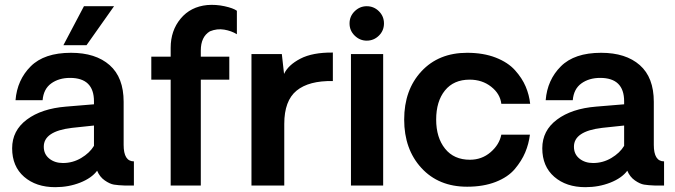

<svg xmlns="http://www.w3.org/2000/svg" viewBox="-20 -776 2823 803"><path d="M457 -750 341.8 -586.9H245.1L331.1 -750ZM497.1 -169.9Q497.1 -101.1 540 -101.1V0H502.9Q474.1 -1 456.5 -3.9Q439 -6.8 418 -21.5Q397 -36.1 386.2 -62Q363.3 -31.2 315.2 -12.2Q267.1 6.8 210.9 6.8Q130.9 6.8 80.8 -36.6Q30.8 -80.1 30.8 -155.8Q30.8 -230 92.3 -275.9Q153.8 -321.8 255.9 -330.1L373 -339.8V-352.1Q373 -450.2 272.9 -450.2Q226.1 -450.2 194.1 -427Q162.1 -403.8 158.2 -356.9H44.9Q51.8 -441.9 108.4 -498.5Q165 -555.2 276.9 -555.2Q379.9 -555.2 438.5 -503.7Q497.1 -452.1 497.1 -350.1ZM373 -166V-251L280.8 -241.2Q162.6 -227.1 163.1 -162.1Q163.1 -131.3 186 -112.8Q209 -94.2 243.2 -94.2Q284.2 -94.2 319.6 -115.2Q355 -136.2 373 -166Z M693.8 0V-442.9H612.8V-539.1H693.8V-576.2Q693.8 -647.9 735.4 -698Q776.9 -748 846.7 -754.9Q882.8 -757.8 918.9 -750Q955.1 -742.2 970.7 -731V-632.8Q947.8 -647 917.7 -652.1Q887.7 -657.2 857.9 -645Q819.8 -622.1 819.8 -564.9V-539.1H939V-442.9H819.8V0Z M1372.1 -556.2V-437Q1272 -439 1220.5 -397Q1168.9 -355 1168.9 -257.8V0H1031.7V-549.8H1158.7L1168 -466.8Q1185.1 -503.9 1236.1 -530.5Q1287.1 -557.1 1372.1 -556.2Z M1513.7 -606Q1484.9 -606 1463.4 -627Q1441.9 -647.9 1441.9 -678Q1441.9 -708 1463.4 -729Q1484.9 -750 1513.7 -750Q1543.5 -750 1564.7 -729Q1585.9 -708 1585.9 -678Q1585.9 -647.9 1564.7 -627Q1543.5 -606 1513.7 -606ZM1447.8 -549.8H1582.5V0H1447.8Z M1933.6 4.9Q1814.5 4.9 1742.4 -73.5Q1670.4 -151.9 1670.4 -275.9Q1670.4 -399.9 1742.4 -477.5Q1814.5 -555.2 1933.6 -555.2Q2001.5 -555.2 2053 -535.2Q2104.5 -515.1 2134 -482.2Q2163.6 -449.2 2178.5 -414.1Q2193.4 -378.9 2197.3 -341.8H2076.7Q2071.8 -383.8 2034.2 -413.3Q1996.6 -442.9 1944.3 -442.9Q1877.4 -442.9 1840.8 -397.5Q1804.2 -352.1 1804.2 -275.9Q1804.2 -200.7 1841.3 -154.3Q1878.4 -107.9 1945.3 -107.9Q1995.1 -107.9 2031.7 -139.4Q2068.4 -170.9 2076.7 -212.9H2196.3Q2191.4 -173.8 2176.5 -138.4Q2161.6 -103 2133.1 -69.1Q2104.5 -35.2 2053 -15.1Q2001.5 4.9 1933.6 4.9Z M2428.2 6.8Q2348.1 6.8 2298.1 -36.6Q2248 -80.1 2248 -155.8Q2248 -230 2309.6 -275.9Q2371.1 -321.8 2473.1 -330.1L2590.3 -339.8V-352.1Q2590.3 -450.2 2490.2 -450.2Q2443.4 -450.2 2411.4 -427Q2379.4 -403.8 2375.5 -356.9H2262.2Q2269 -441.9 2325.7 -498.5Q2382.3 -555.2 2494.1 -555.2Q2597.2 -555.2 2655.8 -503.7Q2714.4 -452.1 2714.4 -350.1V-169.9Q2714.4 -101.1 2757.3 -101.1V0H2720.2Q2691.4 -1 2673.8 -3.9Q2656.2 -6.8 2635.3 -21.5Q2614.3 -36.1 2603.5 -62Q2580.6 -31.2 2532.5 -12.2Q2484.4 6.8 2428.2 6.8ZM2460.4 -94.2Q2501.5 -94.2 2536.9 -115.2Q2572.3 -136.2 2590.3 -166V-251L2498 -241.2Q2379.9 -227.1 2380.4 -162.1Q2380.4 -131.3 2403.3 -112.8Q2426.3 -94.2 2460.4 -94.2Z"/></svg>

Font: Oakes Grotesk
Style: SemiBold
Weight: 600
Designer: Samuel Oakes
Foundry: Samuel Oakes
Version: Version 1.0 | wf-rip DC20170320